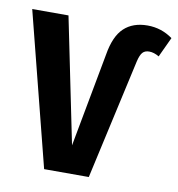

<svg xmlns="http://www.w3.org/2000/svg" viewBox="-91 -783 793 855"><g transform="rotate(10 305.5 -355.0)"><path d="M-11 -693H153L269 -126L348 -550Q362 -635 402 -672.5Q442 -710 508 -710Q571 -710 622 -673L580 -583Q557 -597 535 -597Q516 -597 505.5 -585.5Q495 -574 488 -544L367 0H165Z"/></g></svg>

Font: Fira Sans Condensed
Style: Bold
Weight: 700
Width: 3
Designer: bBox Type GmbH & Carrois Corporate GbR & Edenspiekermann AG
Foundry: bBox Type GmbH & Carrois Corporate GbR & Edenspiekermann AG
Version: Version 4.301